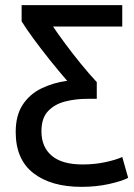

<svg xmlns="http://www.w3.org/2000/svg" viewBox="-20 -541 522 746"><path d="M297 185Q178 185 109.5 131.5Q41 78 41 -28Q41 -93 68.5 -134.5Q96 -176 142 -198Q188 -220 241 -227Q208 -265 174 -307.5Q140 -350 111 -389.5Q82 -429 64 -458V-521H455V-438H186Q204 -411 232.5 -372.5Q261 -334 293.5 -294Q326 -254 356 -222V-157H319Q273 -157 232.5 -146.5Q192 -136 166.5 -109Q141 -82 141 -31Q141 30 181 64Q221 98 301 98Q348 98 389.5 89Q431 80 455 69L478 150Q453 163 403.5 174Q354 185 297 185Z"/></svg>

Font: Ubuntu Sans Medium
Style: Regular
Weight: 500
Designer: Dalton Maag Ltd
Foundry: Dalton Maag Ltd
Version: Version 1.006; ttfautohint (v1.8.4.7-5d5b)